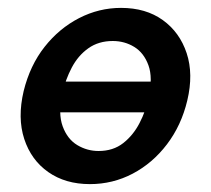

<svg xmlns="http://www.w3.org/2000/svg" viewBox="-20 -454 534 487"><path d="M208 13Q146 13 102.5 -17.5Q59 -48 41.5 -101.5Q24 -155 40 -223Q56 -288 93 -335Q130 -382 180.5 -408Q231 -434 287 -434Q350 -434 393 -403Q436 -372 453.5 -319Q471 -266 455 -199Q440 -136 403.5 -88Q367 -40 316.5 -13.5Q266 13 208 13ZM230 -71Q267 -71 292.5 -91Q318 -111 334 -142Q350 -173 357 -206Q368 -257 356.5 -288.5Q345 -320 320.5 -335Q296 -350 266 -350Q230 -350 204 -331.5Q178 -313 162 -282.5Q146 -252 138 -217Q127 -166 139 -133.5Q151 -101 176 -86Q201 -71 230 -71ZM110 -169 126 -247H383L366 -169Z"/></svg>

Font: Ysabeau
Style: Bold Italic
Weight: 700
Italic angle: -12°
Designer: Christian Thalmann (Catharsis Fonts)
Version: Version 2.002